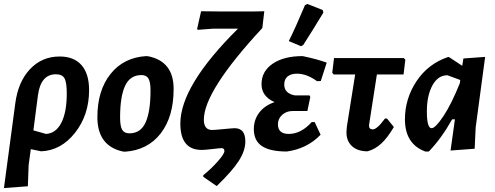

<svg xmlns="http://www.w3.org/2000/svg" viewBox="-30 -758 2506 972"><path d="M-10 194 47 -232Q61 -343 121.5 -407.5Q182 -472 272 -472Q344 -472 382.5 -428.5Q421 -385 421 -302Q421 -176 350 -86Q279 4 178 8L126 -3L115 77L111 185ZM162 -275 139 -98 203 -80Q253 -83 280.5 -136.5Q308 -190 308 -285Q308 -341 296.5 -361.5Q285 -382 253 -382Q176 -382 162 -275Z M710 -474 721 -473Q849 -447 849 -308Q849 -167 783.5 -82.5Q718 2 603 10L592 9Q463 -19 463 -165Q463 -300 529.5 -383.5Q596 -467 710 -474ZM686 -378Q629 -378 603.5 -324Q578 -270 578 -163Q578 -119 588.5 -101Q599 -83 625 -83Q682 -83 707 -138Q732 -193 732 -300Q732 -343 721.5 -360.5Q711 -378 686 -378Z M1002 -152Q1002 -100 1044 -100Q1056 -100 1102 -104.5Q1148 -109 1158 -109Q1212 -109 1212 -42Q1212 5 1178.5 57Q1145 109 1067 184L999 137V129Q1039 97 1072.5 59Q1106 21 1106 7Q1106 -8 1092 -8Q1083 -8 1045.5 -3.5Q1008 1 991 1Q883 1 883 -132Q883 -324 1175 -613H1051L971 -607L968 -612L988 -701L1083 -700H1256L1308 -701L1298 -616Q1002 -297 1002 -152Z M1514 -732 1526 -738 1604 -707 1607 -694Q1545 -592 1505 -530L1494 -524L1432 -550Q1467 -620 1514 -732ZM1422 9Q1337 9 1296 -18.5Q1255 -46 1255 -104Q1255 -152 1282.5 -188Q1310 -224 1360 -241Q1294 -270 1294 -332Q1294 -397 1350.5 -435.5Q1407 -474 1502 -474Q1574 -459 1624 -441L1594 -348L1575 -347Q1523 -385 1473 -385Q1443 -385 1426 -371Q1409 -357 1409 -330Q1409 -285 1463 -275H1537L1541 -267L1526 -196H1451Q1420 -196 1398.5 -176.5Q1377 -157 1377 -129Q1377 -80 1432 -80Q1494 -80 1548 -140H1563L1593 -76Q1525 -5 1422 9Z M1831 8Q1780 8 1751.5 -18.5Q1723 -45 1724 -91L1726 -117L1768 -381H1659L1652 -390L1661 -464H2014L2022 -456L2013 -381H1878L1840 -136L1838 -123Q1838 -103 1857 -103Q1879 -103 1919 -158H1929L1964 -115Q1932 -61 1901 -32Q1870 -3 1831 8Z M2123 9Q2020 -29 2020 -154Q2020 -258 2078 -346Q2136 -434 2237 -469H2243L2310 -425L2316 -462L2426 -470L2378 -112L2373 -5L2251 4L2273 -154H2259Q2206 -59 2141 9ZM2131 -194Q2131 -109 2155 -109Q2174 -109 2214.5 -169.5Q2255 -230 2298 -337L2300 -353L2235 -377Q2187 -377 2159 -325.5Q2131 -274 2131 -194Z"/></svg>

Font: Alegreya Sans
Style: Bold Italic
Weight: 700
Italic angle: -7°
Designer: Juan Pablo del Peral
Foundry: Huerta Tipografica
Version: Version 2.007